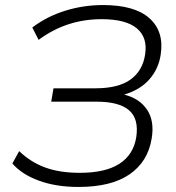

<svg xmlns="http://www.w3.org/2000/svg" viewBox="-20 -733 698 761"><path d="M291 8Q202 8 134 -17Q66 -42 29 -85L56 -134Q102 -90 159.5 -69Q217 -48 296 -48Q398 -48 453.5 -84Q509 -120 520 -189Q531 -262 491.5 -296Q452 -330 363 -330H183L192 -383H358Q449 -383 497 -417.5Q545 -452 555 -516Q566 -584 522.5 -620.5Q479 -657 383 -657Q314 -657 252 -637Q190 -617 133 -575L108 -624Q166 -668 238.5 -690.5Q311 -713 388 -713Q514 -713 572.5 -660.5Q631 -608 617 -517Q609 -461 572.5 -419Q536 -377 472 -358Q533 -343 563 -298Q593 -253 581 -183Q566 -92 493.5 -42Q421 8 291 8Z"/></svg>

Font: Mulish Light
Style: Italic
Weight: 300
Italic angle: -9°
Designer: Vernon Adams
Foundry: Vernon Adams
Version: Version 3.603; ttfautohint (v1.8.3)